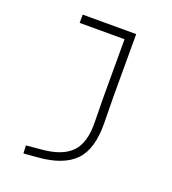

<svg xmlns="http://www.w3.org/2000/svg" viewBox="-137 -621 859 958"><g transform="rotate(20 293.0 -142.0)"><path d="M96.7 234.4 94.7 192.4 180.7 184.6Q284.2 174.8 331.8 125.2Q379.4 75.7 377.9 -30.3L376 -170.9V-473.6H137.7V-517.6H421.9V-187.5L423.8 -45.9Q425.8 92.3 364.7 155Q303.7 217.8 170.9 228.5Z"/></g></svg>

Font: Cascadia Mono NF ExtraLight
Style: Regular
Weight: 200
Monospace: yes
Designer: Aaron Bell
Foundry: Saja Typeworks
Version: Version 2404.023; ttfautohint (v1.8.4)